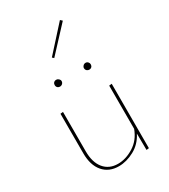

<svg xmlns="http://www.w3.org/2000/svg" viewBox="-207 -950 925 1051"><g transform="rotate(-30 255.5 -424.5)"><path d="M418 -408V-1L402 1L401 -103Q374 -50 325 -23.5Q276 3 227 3Q165 3 129 -39Q93 -81 93 -156V-406L110 -408V-159Q110 -89 142 -50Q174 -11 230 -11Q280 -11 329.5 -42Q379 -73 401 -133V-406ZM144 -558Q144 -567 150 -573Q156 -579 166 -579Q174 -579 181 -572.5Q188 -566 188 -558Q188 -549 181.5 -542.5Q175 -536 166 -536Q156 -536 150 -542Q144 -548 144 -558ZM329 -558Q329 -566 335.5 -572.5Q342 -579 351 -579Q360 -579 366 -572.5Q372 -566 372 -558Q372 -548 366 -542Q360 -536 351 -536Q342 -536 335.5 -542Q329 -548 329 -558ZM206 -696 347 -852 359 -841 216 -687Z"/></g></svg>

Font: Ysabeau Thin
Style: Regular
Weight: 200
Designer: Christian Thalmann (Catharsis Fonts)
Version: Version 0.003